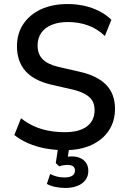

<svg xmlns="http://www.w3.org/2000/svg" viewBox="-20 -734 632 950"><path d="M301 9Q251 9 205 0.5Q159 -8 120 -25Q81 -42 51 -66L84 -149Q114 -125 148.5 -109.5Q183 -94 221.5 -87Q260 -80 301 -80Q372 -80 410 -108.5Q448 -137 448 -189Q448 -218 436 -237Q424 -256 399 -269.5Q374 -283 335 -292L234 -315Q146 -336 105 -383.5Q64 -431 64 -505Q64 -569 96 -616Q128 -663 184 -688.5Q240 -714 314 -714Q358 -714 398 -705Q438 -696 472 -678.5Q506 -661 531 -636L499 -556Q461 -592 415 -608.5Q369 -625 316 -625Q271 -625 237 -611.5Q203 -598 184.5 -572Q166 -546 166 -509Q166 -467 190.5 -441.5Q215 -416 269 -403L370 -380Q461 -360 505 -314.5Q549 -269 549 -196Q549 -134 518.5 -88Q488 -42 432.5 -16.5Q377 9 301 9ZM304 196Q279 196 254 191Q229 186 212 176L228 127Q244 135 261 139.5Q278 144 299 144Q324 144 337.5 135.5Q351 127 351 110Q351 96 341.5 89Q332 82 314 82Q305 82 295 83.5Q285 85 273 89L256 73L270 -20H325L313 58L287 48Q297 44 310 42Q323 40 336 40Q359 40 377 48Q395 56 406 72Q417 88 417 112Q417 138 402.5 157Q388 176 362.5 186Q337 196 304 196Z"/></svg>

Font: Nunito Sans 10pt SemiCondensed SemiBold
Style: Regular
Weight: 600
Width: 4
Designer: Vernon Adams
Foundry: Vernon Adams
Version: Version 3.101;gftools[0.9.27]